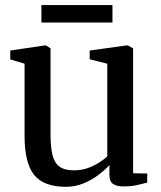

<svg xmlns="http://www.w3.org/2000/svg" viewBox="-20 -727 634 758"><path d="M467 9Q440.5 9 426.2 -1Q412 -11 412 -36.5V-75.5Q394.5 -56 368 -36Q341.5 -16 309 -2.8Q276.5 10.5 240.5 10.5Q152 10.5 114.5 -36.8Q77 -84 77 -190.5V-475.5L20.5 -492.5V-527.5L155.5 -547.5H162L179.5 -536V-196Q179.5 -147 187 -115.8Q194.5 -84.5 214.5 -69.5Q234.5 -54.5 272 -54.5Q301 -54.5 325.8 -63.2Q350.5 -72 370.2 -84.5Q390 -97 403.5 -109.5V-475.5L334 -493V-527.5L478 -547.5H485.5L505.5 -536V-43L561.5 -42L561 -6Q544 -1.5 520.8 3.8Q497.5 9 467 9ZM424 -707V-638H143.5V-707Z"/></svg>

Font: Merriweather 60pt
Style: Regular
Weight: 400
Version: Version 2.100